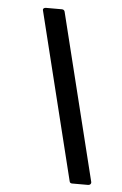

<svg xmlns="http://www.w3.org/2000/svg" viewBox="-50 -691 464 728"><g transform="rotate(5 182.5 -327.5)"><path d="M252 0Q243.7 0 242.2 -7.8L85 -644Q83.5 -648.9 86.7 -651.9Q89.8 -654.8 95.2 -654.8H155.8Q164.6 -654.8 167 -647L324.2 -11.2Q324.7 -6.3 321.5 -3.2Q318.4 0 313 0Z"/></g></svg>

Font: Sofia Sans
Style: Italic
Weight: 400
Italic angle: -9°
Designer: Botio Nikoltchev, Ani Petrova
Foundry: lettersoup
Version: Version 4.100